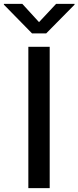

<svg xmlns="http://www.w3.org/2000/svg" viewBox="-66 -969 404 989"><path d="M190 -728H80V0H190ZM-46 -945 99 -797H172L318 -945V-949H223L135 -855L49 -949H-46Z"/></svg>

Font: Wafeq Medium
Style: Regular
Weight: 500
Designer: Rasmus Andersson & Azza Alameddine
Foundry: Google & TypeTogether
Version: Version 3.000;January 28, 2025;FontCreator 15.0.0.3014 64-bi